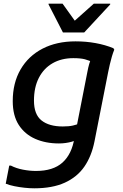

<svg xmlns="http://www.w3.org/2000/svg" viewBox="-20 -780 668 1040"><path d="M166 240Q141 240 113 237Q85 234 58 228.5Q31 223 11 215L30 117H39Q68 132 104.5 139Q141 146 175 146Q268 146 318.5 100.5Q369 55 383 -32L453 -389Q458 -416 463.5 -434.5Q469 -453 474 -466L491 -439Q463 -453 439.5 -459Q416 -465 377 -465Q313 -465 265 -437.5Q217 -410 190.5 -358.5Q164 -307 164 -235Q164 -160 205 -127.5Q246 -95 320 -95Q354 -95 375 -100Q396 -105 410 -111L392 -20Q382 -16 367.5 -12Q353 -8 335.5 -5.5Q318 -3 299 -3Q227 -3 170.5 -28Q114 -53 81.5 -103.5Q49 -154 49 -232Q49 -331 91.5 -404Q134 -477 210.5 -516.5Q287 -556 389 -556Q446 -556 498 -546.5Q550 -537 594 -519L599 -511Q592 -494 586 -473.5Q580 -453 575 -431.5Q570 -410 566 -390L492 -15Q476 66 437 122.5Q398 179 331 209.5Q264 240 166 240ZM321 -604 243 -756V-760H319L385 -668L488 -760H577V-756L436 -604Z"/></svg>

Font: Kufam Medium
Style: Italic
Weight: 500
Italic angle: -11°
Designer: Artur Schmal
Foundry: Original Type
Version: Version 1.301; ttfautohint (v1.8.3)